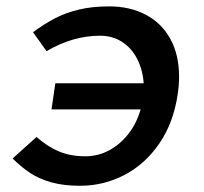

<svg xmlns="http://www.w3.org/2000/svg" viewBox="-20 -574 640 602"><path d="M19.5 -77 94.5 -144.5Q130 -113.5 165.8 -98.8Q201.5 -84 247.5 -84Q288 -84 323.2 -103.2Q358.5 -122.5 383.8 -155.8Q409 -189 421 -231H141.5L153.5 -313H430.5Q427.5 -355.5 410 -389.5Q392.5 -423.5 362.5 -442.8Q332.5 -462 294 -462Q208 -462 126 -413.5L83.5 -473Q119.5 -499.5 152.8 -516.8Q186 -534 227.5 -544Q269 -554 322 -554Q387.5 -554 437.2 -527.8Q487 -501.5 514.2 -451.8Q541.5 -402 541.5 -333.5Q541.5 -307 537 -277.5Q524 -189.5 480 -124.8Q436 -60 370.8 -25.8Q305.5 8.5 231 8.5Q179.5 8.5 141.2 -2.2Q103 -13 75.2 -31.2Q47.5 -49.5 19.5 -77Z"/></svg>

Font: JuliaMono
Style: Bold Italic
Weight: 700
Italic angle: -9°
Monospace: yes
Designer: cormullion
Foundry: corm
Version: Version 0.057; ttfautohint (v1.8.4)